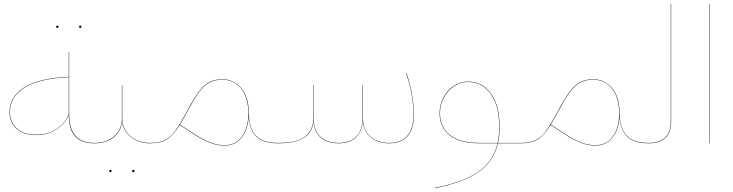

<svg xmlns="http://www.w3.org/2000/svg" viewBox="-20 -750 3835 1005"><path d="M475 -1 474 0H472Q340 0 340 -148Q321 -103 275.5 -73Q230 -43 170 -43Q103 -43 66.5 -76.5Q30 -110 30 -162Q30 -245 107.5 -293Q185 -341 340 -348V-478H342V-152Q342 -2 472 -2H474ZM340 -152V-346Q186 -339 109 -291.5Q32 -244 32 -162Q32 -112 67.5 -78.5Q103 -45 170 -45Q231 -45 276 -75Q321 -105 340 -152ZM274 -610Q274 -616 280 -616Q286 -616 286 -610Q286 -604 280 -604Q274 -604 274 -610ZM394 -610Q394 -616 400 -616Q406 -616 406 -610Q406 -604 400 -604Q394 -604 394 -610Z M473 -1 474 -2Q539 -2 578.5 -37.5Q618 -73 618 -131V-304H620V-131Q620 -74 662 -38Q704 -2 764 -2L765 -1L764 0Q705 0 663 -35Q621 -70 619 -120Q617 -68 578 -34Q539 0 474 0ZM552 145Q552 139 558 139Q564 139 564 145Q564 151 558 151Q552 151 552 145ZM672 145Q672 139 678 139Q684 139 684 145Q684 151 678 151Q672 151 672 145Z M1437 -1 1436 0Q1359 0 1322.5 -34Q1286 -68 1282 -140Q1278 -72 1245 -30Q1212 12 1154 12Q1119 12 1084 -1Q1049 -14 1016.5 -34Q984 -54 921 -96Q886 -41 854 -20.5Q822 0 767 0H764L763 -1L764 -2H767Q813 -2 842 -16Q871 -30 896 -63.5Q921 -97 959 -168Q994 -233 1019 -267.5Q1044 -302 1073 -318.5Q1102 -335 1144 -335Q1203 -335 1242 -289.5Q1281 -244 1282 -163Q1283 -78 1319 -40Q1355 -2 1436 -2ZM1280 -156Q1280 -240 1242 -286.5Q1204 -333 1144 -333Q1103 -333 1074 -316.5Q1045 -300 1020.5 -266Q996 -232 961 -167Q946 -138 922 -98Q985 -56 1017.5 -36Q1050 -16 1084.5 -3Q1119 10 1154 10Q1215 10 1247.5 -36.5Q1280 -83 1280 -156Z M1435 -1 1436 -2Q1534 -2 1577 -35.5Q1620 -69 1620 -131V-304H1622V-131Q1622 -70 1655 -36Q1688 -2 1753 -2Q1814 -2 1846 -36.5Q1878 -71 1878 -131V-304H1880V-131Q1880 -71 1917 -36.5Q1954 -2 2017 -2Q2079 -2 2111.5 -38.5Q2144 -75 2144 -147Q2144 -205 2134.5 -258Q2125 -311 2105 -368L2107 -369Q2146 -258 2146 -147Q2146 -74 2113 -37Q2080 0 2017 0Q1955 0 1918 -33.5Q1881 -67 1879 -120Q1877 -67 1845.5 -33.5Q1814 0 1753 0Q1688 0 1655.5 -32.5Q1623 -65 1621 -120Q1616 0 1436 0Z M2706 -1 2705 0H2586Q2566 92 2488 148Q2410 204 2257 235L2256 233Q2408 203 2486 147.5Q2564 92 2584 0H2492Q2386 0 2333.5 -42Q2281 -84 2281 -158Q2281 -200 2300.5 -238.5Q2320 -277 2354.5 -300Q2389 -323 2431 -323Q2504 -323 2549.5 -261Q2595 -199 2595 -84Q2595 -42 2587 -2H2589H2705ZM2585 -2Q2593 -42 2593 -84Q2593 -198 2548 -259.5Q2503 -321 2431 -321Q2389 -321 2355.5 -298Q2322 -275 2302.5 -237.5Q2283 -200 2283 -158Q2283 -85 2335 -43.5Q2387 -2 2492 -2H2581Z M3378 -1 3377 0Q3300 0 3263.5 -34Q3227 -68 3223 -140Q3219 -72 3186 -30Q3153 12 3095 12Q3060 12 3025 -1Q2990 -14 2957.5 -34Q2925 -54 2862 -96Q2827 -41 2795 -20.5Q2763 0 2708 0H2705L2704 -1L2705 -2H2708Q2754 -2 2783 -16Q2812 -30 2837 -63.5Q2862 -97 2900 -168Q2935 -233 2960 -267.5Q2985 -302 3014 -318.5Q3043 -335 3085 -335Q3144 -335 3183 -289.5Q3222 -244 3223 -163Q3224 -78 3260 -40Q3296 -2 3377 -2ZM3221 -156Q3221 -240 3183 -286.5Q3145 -333 3085 -333Q3044 -333 3015 -316.5Q2986 -300 2961.5 -266Q2937 -232 2902 -167Q2887 -138 2863 -98Q2926 -56 2958.5 -36Q2991 -16 3025.5 -3Q3060 10 3095 10Q3156 10 3188.5 -36.5Q3221 -83 3221 -156Z M3376 -1 3377 -2Q3430 -2 3460.5 -29Q3491 -56 3491 -112V-730H3493V-112Q3493 -55 3462 -27.5Q3431 0 3377 0Z M3693 0V-730H3695V0Z"/></svg>

Font: FiraGO Two
Style: Regular
Weight: 100
Designer: bBox Type
Foundry: bBox Type GmbH
Version: Version 1.001